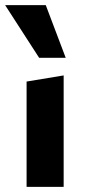

<svg xmlns="http://www.w3.org/2000/svg" viewBox="-35 -731 339 751"><path d="M69 0V-412L214 -436V0ZM118 -505 -15 -711H144L222 -505Z"/></svg>

Font: Ysabeau Infant ExtraBold
Style: Regular
Weight: 800
Designer: Christian Thalmann (Catharsis Fonts)
Version: Version 2.001;gftools[0.9.30]; featfreeze: ss01,ss02,lnum